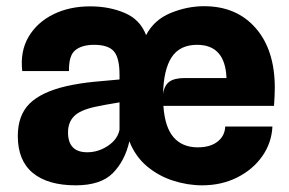

<svg xmlns="http://www.w3.org/2000/svg" viewBox="-20 -576 910 604"><path d="M218 7Q130.5 7 83.2 -32Q36 -71 36 -148Q36 -213 72.8 -249.8Q109.5 -286.5 189 -305Q231.5 -314.5 276.8 -318.8Q322 -323 356 -326V-341Q356 -393.5 338.5 -414.2Q321 -435 276 -435Q238 -435 217 -418.2Q196 -401.5 197 -352.5H50Q43 -414.5 69.8 -460Q96.5 -505.5 147.5 -530.8Q198.5 -556 263.5 -556Q324 -556 372.5 -535.2Q421 -514.5 439.5 -465.5Q465 -514 517 -535.2Q569 -556.5 622 -556.5Q724 -556.5 784.2 -487.8Q844.5 -419 844.5 -299Q844.5 -288 843.8 -274.2Q843 -260.5 842 -243H494Q498.5 -176 526 -144.2Q553.5 -112.5 602 -112.5Q642 -112.5 664.8 -130.8Q687.5 -149 688.5 -178H837Q834.5 -126.5 805 -84.5Q775.5 -42.5 726.2 -17.8Q677 7 616 7Q570 7 524.2 -7.8Q478.5 -22.5 442 -53.2Q405.5 -84 387 -131.5Q373 -70 335 -31.5Q297 7 218 7ZM493 -280Q496.5 -307 512.5 -318.8Q528.5 -330.5 561.5 -330.5H692.5Q688.5 -435 600 -435Q545.5 -435 520 -396Q494.5 -357 493 -280ZM254.5 -97Q289 -97 319.5 -117.2Q350 -137.5 356 -168V-254Q310 -246.5 279.5 -240Q231.5 -229.5 212.8 -210.2Q194 -191 194 -159.5Q194 -97 254.5 -97Z"/></svg>

Font: Spline Sans
Style: Bold
Weight: 700
Designer: Eben Sorkin, Mirko Velimirovic
Foundry: Sorkin Type
Version: Version 1.000; ttfautohint (v1.8.3)